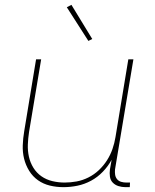

<svg xmlns="http://www.w3.org/2000/svg" viewBox="-20 -765 640 793"><path d="M242 8Q213 8 186 1.5Q159 -5 137 -20.5Q115 -36 100.5 -59.5Q86 -83 79.5 -109.5Q73 -136 74 -165Q75 -194 80 -223L129 -520H150L100 -220Q96 -194 95 -168Q94 -142 99.5 -117.5Q105 -93 118 -72Q131 -51 151 -37Q171 -23 196 -17Q221 -11 247 -11Q271 -11 296 -15.5Q321 -20 345 -32Q369 -44 388.5 -62.5Q408 -81 422 -103Q436 -125 444.5 -149.5Q453 -174 457 -199L510 -520H531L455 -65Q454 -54 455.5 -43.5Q457 -33 463.5 -25Q470 -17 480.5 -14Q491 -11 502 -11H517L516 8H498Q483 8 469 3.5Q455 -1 445.5 -11Q436 -21 434 -35.5Q432 -50 434 -65L441 -105Q427 -79 405 -56Q383 -33 356 -18.5Q329 -4 300 2Q271 8 242 8ZM345 -596 256 -735 275 -745 361 -604Z"/></svg>

Font: Iosevka Thin Extended
Style: Italic
Weight: 100
Width: 7
Italic angle: -9°
Monospace: yes
Designer: Belleve Invis
Foundry: Belleve Invis
Version: Version 32.5.0; ttfautohint (v1.8.4)